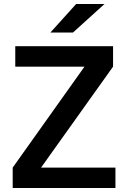

<svg xmlns="http://www.w3.org/2000/svg" viewBox="-20 -948 648 968"><path d="M562 0H44V-103L406 -612H57V-715H550V-612L187 -103H562ZM507 -928 348 -784H234L364 -928Z"/></svg>

Font: Wix Madefor Text SemiBold
Style: Regular
Weight: 600
Designer: Dalton Maag Ltd
Foundry: Dalton Maag Ltd
Version: Version 3.100